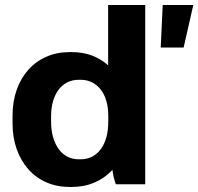

<svg xmlns="http://www.w3.org/2000/svg" viewBox="-20 -740 796 771"><path d="M259.8 10.8H267.6Q318.2 10.8 359.9 -7.2Q401.6 -25.2 431.4 -57.8Q433.4 -42.6 437.1 -26.9Q440.8 -11.2 445.2 0H563.2V-720H414.2V-477.6Q385.6 -503.6 348.9 -517.2Q312.2 -530.8 268.2 -530.8H259.8Q208.8 -530.8 166.4 -512.3Q124 -493.8 93.9 -460.1Q63.8 -426.4 47.1 -379.5Q30.4 -332.6 30.4 -275.4V-244.6Q30.4 -187.8 47.1 -141Q63.8 -94.2 93.9 -60.2Q124 -26.2 166.4 -7.7Q208.8 10.8 259.8 10.8ZM295.4 -100.4Q270.8 -100.4 250.4 -111Q230 -121.6 215.7 -141.2Q201.4 -160.8 193.3 -188.7Q185.2 -216.6 185.2 -251.2V-274.2Q185.2 -307.6 193.3 -334.6Q201.4 -361.6 215.7 -380.3Q230 -399 250.4 -409.3Q270.8 -419.6 295.4 -419.6H304.6Q329.2 -419.6 349.6 -409.3Q370 -399 384.6 -380.3Q399.2 -361.6 407 -334.6Q414.8 -307.6 414.8 -274.2V-251.2Q414.8 -217 407.2 -189.1Q399.6 -161.2 385 -141.4Q370.4 -121.6 350 -111Q329.6 -100.4 304.6 -100.4ZM625.4 -549H717.4L756.2 -720H633.4Z"/></svg>

Font: Fixel Variable
Style: Regular
Weight: 100
Width: 3
Designer: AlfaBravo + MacPaw
Foundry: Kyrylo Tkachov, Marchela Mozhyna, Serhii Makarenko, Maria Weinstein, Zakhar Kryvoshyya
Version: Version 1.211